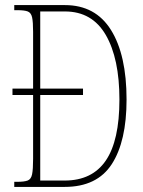

<svg xmlns="http://www.w3.org/2000/svg" viewBox="-20 -734 562 754"><path d="M36 0V-20H48Q75 -20 88.5 -25Q102 -30 106 -49.5Q110 -69 110 -110V-361H29V-386H110V-609Q110 -648 106 -666Q102 -684 89 -689Q76 -694 49 -694H36V-714H235Q355 -714 416 -616Q477 -518 477 -343Q477 -179 419 -89.5Q361 0 234 0ZM234 -25Q342 -25 395.5 -103.5Q449 -182 449 -343Q449 -504 395.5 -596.5Q342 -689 235 -689H138V-386H306V-361H138V-25Z"/></svg>

Font: Noto Serif Ethiopic ExtraCondensed Thin
Style: Regular
Weight: 100
Width: 2
Designer: Monotype Design Team
Foundry: Monotype Imaging Inc.
Version: Version 2.102; ttfautohint (v1.8.4.7-5d5b)